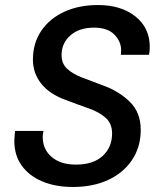

<svg xmlns="http://www.w3.org/2000/svg" viewBox="-20 -732 638 764"><path d="M270 12Q201 12 148.5 -10Q96 -32 66.5 -73Q37 -114 37 -171Q37 -181 38 -190.5Q39 -200 40 -211H153Q150 -198 150 -187Q150 -138 185.5 -107.5Q221 -77 282 -77Q351 -77 388.5 -111.5Q426 -146 426 -201Q426 -241 399.5 -264Q373 -287 331 -301.5Q289 -316 245 -333Q179 -356 145 -398Q111 -440 111 -495Q111 -560 144 -609Q177 -658 235.5 -685Q294 -712 370 -712Q462 -712 519 -666.5Q576 -621 576 -545Q576 -531 573 -514H461Q462 -525 462 -532Q462 -567 435 -594.5Q408 -622 354 -622Q295 -622 260 -591Q225 -560 225 -513Q225 -479 247 -458.5Q269 -438 306.5 -423.5Q344 -409 390 -392Q452 -370 496 -327.5Q540 -285 540 -215Q540 -147 505.5 -95.5Q471 -44 410.5 -16Q350 12 270 12Z"/></svg>

Font: Ultramarine Medium
Style: Italic
Weight: 500
Italic angle: -10°
Designer: Colophon Foundry, Jonny Pinhorn
Foundry: Colophon Foundry
Version: Version 1.200; ttfautohint (v1.8.3)